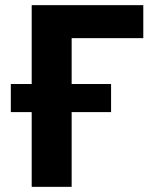

<svg xmlns="http://www.w3.org/2000/svg" viewBox="-20 -725 595 745"><path d="M103 0V-290H22V-399H103V-705H536V-577H258V-399H411V-290H258V0Z"/></svg>

Font: Nunito Sans 12pt ExtraLight
Style: Weight 830 Width 84 Optical size 12.0 YTLC 445
Weight: 830
Width: 4
Designer: Vernon Adams
Foundry: Vernon Adams
Version: Version 3.101;gftools[0.9.27]